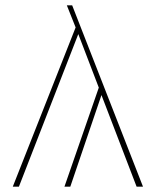

<svg xmlns="http://www.w3.org/2000/svg" viewBox="-20 -701 585 721"><path d="M493 0 361 -344 244 0H222L351 -372L274 -573L51 0H28L264 -598L231 -681H251L517 0Z"/></svg>

Font: Fira Sans Thin
Style: Regular
Weight: 100
Designer: bBox Type GmbH & Carrois Corporate GbR & Edenspiekermann AG
Foundry: bBox Type GmbH & Carrois Corporate GbR & Edenspiekermann AG
Version: Version 4.301